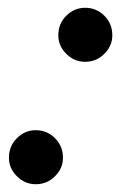

<svg xmlns="http://www.w3.org/2000/svg" viewBox="-20 -466 311 494"><path d="M199 -307Q171 -307 150.5 -327.5Q130 -348 130 -375Q130 -405 150.5 -425.5Q171 -446 199 -446Q228 -446 248.5 -425.5Q269 -405 269 -375Q269 -348 248.5 -327.5Q228 -307 199 -307ZM72 8Q44 8 23.5 -12.5Q3 -33 3 -60Q3 -90 23.5 -110.5Q44 -131 72 -131Q101 -131 121.5 -110.5Q142 -90 142 -60Q142 -33 121.5 -12.5Q101 8 72 8Z"/></svg>

Font: Ibarra Real Nova Medium
Style: Italic
Weight: 500
Italic angle: -22°
Designer: Jose Maria Ribagorda & Octavio Pardo
Foundry: Octavio Pardo
Version: Version 2.000